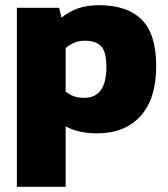

<svg xmlns="http://www.w3.org/2000/svg" viewBox="-20 -504 647 740"><path d="M45 -474H208L217 -436Q247 -460 281.5 -472Q316 -484 361 -484Q470 -484 526 -428.5Q582 -373 582 -249Q582 -123 521.5 -56.5Q461 10 353 10Q319 10 287.5 3Q256 -4 233 -17V216H45ZM390 -246Q390 -303 370.5 -325Q351 -347 307 -347Q285 -347 267.5 -340Q250 -333 233 -319V-151Q250 -138 266 -132.5Q282 -127 305 -127Q390 -127 390 -246Z"/></svg>

Font: Kanit Bold
Style: Regular
Weight: 700
Designer: Katatrad Team
Foundry: CadsonDemak
Version: Version 1.000